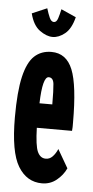

<svg xmlns="http://www.w3.org/2000/svg" viewBox="-50 -675 349 717"><g transform="rotate(5 125.0 -317.0)"><path d="M135 10Q78 10 45.5 -43.5Q13 -97 13 -227Q13 -324 26 -379.5Q39 -435 64.5 -458.5Q90 -482 128 -482Q184 -482 207.5 -424Q231 -366 231 -226Q231 -216 231 -209.5Q231 -203 230 -195H98Q100 -128 110 -106Q120 -84 139 -83Q155 -82 166.5 -94Q178 -106 185 -123L225 -54Q213 -28 189.5 -9Q166 10 135 10ZM100 -287H148Q148 -340 145.5 -363.5Q143 -387 126 -387Q103 -387 100 -287ZM151 -644 207 -619Q196 -575 173 -556.5Q150 -538 127 -538Q104 -538 78.5 -556.5Q53 -575 42 -619L98 -643Q104 -623 110.5 -608.5Q117 -594 127 -594Q137 -594 142 -609.5Q147 -625 151 -644Z"/></g></svg>

Font: Inconsolata UltraCondensed Black
Style: Regular
Weight: 900
Width: 1
Monospace: yes
Designer: Raph Levien, Cyreal, Brenton Simpson
Foundry: Raph Levien, Cyreal, Google
Version: Version 3.001; ttfautohint (v1.8.2.53-6de2)